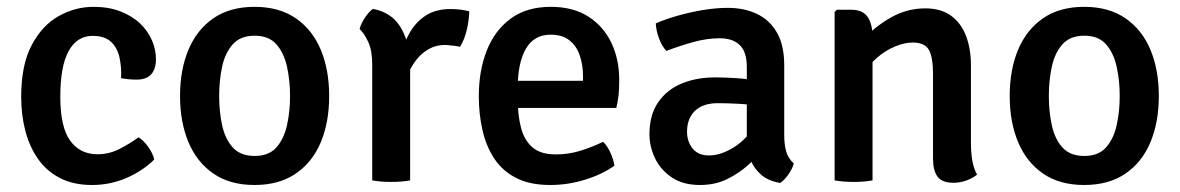

<svg xmlns="http://www.w3.org/2000/svg" viewBox="-20 -528 3454 562"><path d="M334.5 -299Q336 -332.5 329.5 -360.8Q323 -389 304.5 -406Q286 -423 251 -423Q205.5 -423 181 -378.8Q156.5 -334.5 156.5 -244.5Q156.5 -156.5 185.2 -116.5Q214 -76.5 265.5 -76.5Q299.5 -76.5 329.8 -92Q360 -107.5 385.5 -126Q400 -117.5 413.8 -98.2Q427.5 -79 431.5 -61Q397.5 -27.5 350 -7Q302.5 13.5 249 13.5Q195 13.5 155.8 -6.8Q116.5 -27 91.5 -62.5Q66.5 -98 54.2 -144.8Q42 -191.5 42 -244.5Q42 -338 72.8 -396Q103.5 -454 152 -481Q200.5 -508 253.5 -508Q298.5 -508 333 -494.5Q367.5 -481 390.5 -458.8Q413.5 -436.5 425 -409.5Q436.5 -382.5 436.5 -354.5Q436.5 -326.5 422.8 -310.8Q409 -295 380.5 -295Q367 -295 356.5 -296Q346 -297 334.5 -299Z M943.5 -247Q943.5 -170 918.8 -111.2Q894 -52.5 845.2 -19.5Q796.5 13.5 725 13.5Q653 13.5 604.5 -20Q556 -53.5 531.5 -112.2Q507 -171 507 -247Q507 -324 531.8 -382.8Q556.5 -441.5 605 -474.8Q653.5 -508 725 -508Q797 -508 845.8 -474.5Q894.5 -441 919 -382.2Q943.5 -323.5 943.5 -247ZM621.5 -247Q621.5 -201.5 630.2 -161.2Q639 -121 661.5 -96.2Q684 -71.5 725.5 -71.5Q766.5 -71.5 788.8 -96.2Q811 -121 820 -161.2Q829 -201.5 829 -247Q829 -292.5 820 -333Q811 -373.5 788.8 -398.5Q766.5 -423.5 725.5 -423.5Q684 -423.5 661.5 -398.5Q639 -373.5 630.2 -333Q621.5 -292.5 621.5 -247Z M1353.5 -495Q1353.5 -473.5 1347 -443.5Q1340.5 -413.5 1326.5 -391Q1316 -393.5 1305.5 -394.5Q1295 -395.5 1284 -396.5Q1257 -396.5 1236.5 -385.2Q1216 -374 1201.2 -356Q1186.5 -338 1176.2 -315.8Q1166 -293.5 1158.5 -271.5L1143 -291Q1144.5 -327 1153 -364Q1161.5 -401 1179.2 -432.2Q1197 -463.5 1226.2 -482.5Q1255.5 -501.5 1298.5 -501.5Q1313.5 -501.5 1326.2 -500Q1339 -498.5 1353.5 -495ZM1032.5 -443Q1036.5 -458.5 1048 -476Q1059.5 -493.5 1071.5 -502Q1124.5 -492 1150.5 -451.5Q1176.5 -411 1180.5 -349.5V0Q1156.5 4.5 1125.5 4.5Q1094 4.5 1069.5 0V-340Q1069.5 -380.5 1057.5 -406Q1045.5 -431.5 1032.5 -443Z M1451 -212V-291.5H1686.5V-304.5Q1686.5 -337.5 1677.2 -365.2Q1668 -393 1647 -409.8Q1626 -426.5 1592 -426.5Q1543 -426.5 1519.2 -385.2Q1495.5 -344 1495.5 -271V-237Q1495.5 -191.5 1504.8 -155Q1514 -118.5 1538 -97.2Q1562 -76 1607 -76Q1644.5 -76 1679 -86.8Q1713.5 -97.5 1745.5 -113Q1758.5 -100 1767.2 -80Q1776 -60 1778.5 -43Q1742.5 -17.5 1692.5 -2Q1642.5 13.5 1590.5 13.5Q1530 13.5 1489.5 -7.8Q1449 -29 1425.5 -65.8Q1402 -102.5 1391.8 -149Q1381.5 -195.5 1381.5 -246Q1381.5 -321 1404.8 -380Q1428 -439 1474.8 -473.5Q1521.5 -508 1592.5 -508Q1657.5 -508 1702 -479.5Q1746.5 -451 1769.5 -402.8Q1792.5 -354.5 1792.5 -294.5Q1792.5 -269 1790.8 -251.2Q1789 -233.5 1784 -212Z M1881 -135Q1881 -192 1906.8 -229Q1932.5 -266 1976 -283.8Q2019.5 -301.5 2073.5 -301.5Q2100.5 -301.5 2135.8 -299.2Q2171 -297 2201 -290V-216.5Q2175 -222.5 2142 -224.2Q2109 -226 2081 -226Q2037.5 -226 2014.2 -203.5Q1991 -181 1991 -142.5Q1991 -113.5 2007.5 -93.2Q2024 -73 2055 -73Q2090.5 -73 2129.8 -98Q2169 -123 2196 -170.5L2212.5 -88.5Q2194.5 -67 2168.2 -43.5Q2142 -20 2107.2 -3.2Q2072.5 13.5 2029 13.5Q1979 13.5 1946.2 -8.8Q1913.5 -31 1897.2 -65Q1881 -99 1881 -135ZM2303.5 -49.5Q2299.5 -34.5 2288 -17.8Q2276.5 -1 2263.5 7.5Q2230 2 2209.2 -15.5Q2188.5 -33 2178.2 -57.2Q2168 -81.5 2166 -108V-331.5Q2166 -376.5 2145.2 -396.2Q2124.5 -416 2086.5 -416Q2049.5 -416 2009.8 -405Q1970 -394 1930.5 -379Q1917.5 -392.5 1909 -415.5Q1900.5 -438.5 1899.5 -459.5Q1928 -472 1964.2 -482.2Q2000.5 -492.5 2038.5 -498.8Q2076.5 -505 2110 -505Q2158.5 -505 2195.8 -487.2Q2233 -469.5 2254.2 -432.5Q2275.5 -395.5 2275.5 -337V-132.5Q2275.5 -105 2281.2 -84.8Q2287 -64.5 2303.5 -49.5Z M2471.5 -499.5Q2505.5 -499.5 2519.8 -478.2Q2534 -457 2534 -420V0Q2510.5 4.5 2479 4.5Q2447.5 4.5 2423 0V-493L2429.5 -499.5ZM2822 -108.5Q2822 -82 2826 -58.2Q2830 -34.5 2840 -17Q2827.5 -6.5 2809 0.2Q2790.5 7 2770.5 7Q2737.5 7 2724.2 -11Q2711 -29 2711 -63.5V-312Q2711 -360 2699 -381.8Q2687 -403.5 2651.5 -403.5Q2628 -403.5 2600 -392Q2572 -380.5 2547 -359Q2522 -337.5 2506 -307V-411.5Q2540 -449.5 2587.2 -476.5Q2634.5 -503.5 2688.5 -503.5Q2735 -503.5 2764.5 -481.5Q2794 -459.5 2808 -422Q2822 -384.5 2822 -337.5Z M3372 -247Q3372 -170 3347.2 -111.2Q3322.5 -52.5 3273.8 -19.5Q3225 13.5 3153.5 13.5Q3081.5 13.5 3033 -20Q2984.5 -53.5 2960 -112.2Q2935.5 -171 2935.5 -247Q2935.5 -324 2960.2 -382.8Q2985 -441.5 3033.5 -474.8Q3082 -508 3153.5 -508Q3225.5 -508 3274.2 -474.5Q3323 -441 3347.5 -382.2Q3372 -323.5 3372 -247ZM3050 -247Q3050 -201.5 3058.8 -161.2Q3067.5 -121 3090 -96.2Q3112.5 -71.5 3154 -71.5Q3195 -71.5 3217.2 -96.2Q3239.5 -121 3248.5 -161.2Q3257.5 -201.5 3257.5 -247Q3257.5 -292.5 3248.5 -333Q3239.5 -373.5 3217.2 -398.5Q3195 -423.5 3154 -423.5Q3112.5 -423.5 3090 -398.5Q3067.5 -373.5 3058.8 -333Q3050 -292.5 3050 -247Z"/></svg>

Font: Signika Negative Medium
Style: Regular
Weight: 500
Designer: Anna Giedry
Foundry: Anna Giedry
Version: Version 2.001